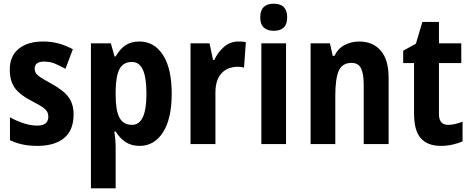

<svg xmlns="http://www.w3.org/2000/svg" viewBox="-20 -781 2552 1041"><path d="M379 -161Q379 -74 327 -32Q275 10 183 10Q139 10 103.5 2.5Q68 -5 34 -21V-145Q66 -127 105.5 -113.5Q145 -100 182 -100Q213 -100 227.5 -112.5Q242 -125 242 -148Q242 -160 237.5 -171.5Q233 -183 214.5 -197Q196 -211 153 -233Q91 -264 62 -302Q33 -340 33 -405Q33 -477 81.5 -516.5Q130 -556 214 -556Q256 -556 295 -546Q334 -536 375 -514L335 -408Q305 -424 279 -435.5Q253 -447 218 -447Q168 -447 168 -408Q168 -396 173.5 -386Q179 -376 197 -363.5Q215 -351 254 -330Q289 -311 317.5 -289Q346 -267 362.5 -236.5Q379 -206 379 -161Z M736 -556Q816 -556 863.5 -483Q911 -410 911 -273Q911 -138 864 -64Q817 10 737 10Q693 10 661.5 -10.5Q630 -31 607 -68H600Q604 -40 605.5 -19.5Q607 1 607 13V240H473V-546H581L601 -475H607Q632 -518 662.5 -537Q693 -556 736 -556ZM695 -445Q649 -445 628.5 -407.5Q608 -370 607 -288V-264Q607 -183 627.5 -143.5Q648 -104 696 -104Q774 -104 774 -272Q774 -359 755 -402Q736 -445 695 -445Z M1273 -556Q1281 -556 1291.5 -555.5Q1302 -555 1313 -552L1303 -414Q1297 -417 1286 -418Q1275 -419 1271 -419Q1213 -419 1180.5 -383Q1148 -347 1148 -279V0H1013V-546H1116L1135 -456H1142Q1160 -496 1193.5 -526Q1227 -556 1273 -556Z M1464 -761Q1537 -761 1537 -687Q1537 -649 1518 -631.5Q1499 -614 1464 -614Q1430 -614 1410.5 -631.5Q1391 -649 1391 -687Q1391 -725 1410 -743Q1429 -761 1464 -761ZM1531 -546V0H1397V-546Z M1928 -556Q2001 -556 2044 -507Q2087 -458 2087 -360V0H1952V-323Q1952 -381 1937.5 -410.5Q1923 -440 1886 -440Q1836 -440 1817 -398Q1798 -356 1798 -262V0H1664V-546H1769L1784 -478H1793Q1814 -520 1850.5 -538Q1887 -556 1928 -556Z M2410 -104Q2428 -104 2447 -108.5Q2466 -113 2488 -121V-15Q2465 -4 2434 3Q2403 10 2370 10Q2299 10 2262 -31Q2225 -72 2225 -165V-439H2166V-506L2235 -544L2270 -662H2360V-546H2481V-439H2360V-162Q2360 -104 2410 -104Z"/></svg>

Font: Noto Sans Gurmukhi UI Condensed
Style: Bold
Weight: 700
Width: 3
Designer: Jelle Bosma - Monotype Design Team
Foundry: Monotype Imaging Inc.
Version: Version 2.004; ttfautohint (v1.8.4.7-5d5b)